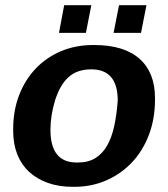

<svg xmlns="http://www.w3.org/2000/svg" viewBox="-20 -712 651 742"><path d="M579 -327Q579 -253 555.5 -191Q532 -129 490 -84.5Q448 -40 391 -15Q334 10 267 10H261Q208 10 165.5 -5Q123 -20 93 -47.5Q63 -75 47 -115Q31 -155 31 -205V-214Q31 -285 54 -344.5Q77 -404 118 -447Q159 -490 215.5 -514Q272 -538 340 -538H344Q459 -538 519 -485Q579 -432 579 -333ZM435 -323Q435 -444 333 -444Q278 -444 245 -414Q213 -386 193 -325Q175 -266 175 -210Q175 -84 276 -84H282Q321 -84 348.5 -101Q376 -118 394 -149.5Q412 -181 421.5 -225Q431 -269 435 -323ZM419 -585 440 -692H546L525 -585ZM208 -585 228 -692H333L312 -585Z"/></svg>

Font: Libra Sans Modern
Style: Bold Italic
Weight: 700
Italic angle: -12°
Foundry: Stefan Peev, Context Ltd
Version: Version 1.000